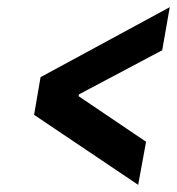

<svg xmlns="http://www.w3.org/2000/svg" viewBox="-20 -520 493 535"><path d="M365 -5 75 -200 93 -305 453 -500 432 -380 200 -257 199 -252 387 -125Z"/></svg>

Font: Cuprum
Style: Bold Italic
Weight: 700
Italic angle: -10°
Designer: Jovanny Lemonad
Foundry: Jovanny Lemonad
Version: Version 3.000